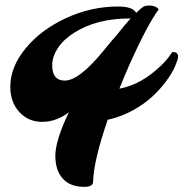

<svg xmlns="http://www.w3.org/2000/svg" viewBox="-20 -457 688 720"><path d="M238.3 -36.1Q190.9 0 138.2 0Q86.4 0 52.7 -36.6Q18.6 -73.7 18.6 -131.8Q18.6 -206.5 77.1 -276.9Q133.8 -345.2 225.6 -388.2Q320.8 -432.6 422.4 -432.6Q478.5 -432.6 490.7 -408.7Q515.1 -433.1 524.9 -434.8Q534.7 -436.5 539.1 -436.5Q543.5 -436.5 549.8 -435.5Q566.9 -433.1 575.2 -421.9Q532.7 -364.3 466.8 -217.8Q446.8 -172.4 427.7 -124.5Q511.2 -139.6 586.9 -213.9Q609.9 -236.8 626 -261.7Q647.9 -263.2 647.9 -243.7Q647.9 -235.8 636.5 -208.3Q625 -180.7 597.2 -144.8Q569.3 -108.9 535.2 -81.1Q466.8 -26.4 383.8 -7.8Q331.1 145.5 329.1 224.1Q329.1 243.7 296.4 243.7Q242.7 243.7 215.1 212.4Q187.5 181.2 187.5 127.4Q187.5 69.8 238.3 -36.1ZM175.8 -211.4Q175.8 -154.8 223.1 -154.8Q277.8 -154.8 372.1 -271.5Q396.5 -301.8 419.4 -327.6Q445.8 -361.3 469.7 -387.7Q467.8 -387.7 465.3 -387.7Q341.8 -387.7 257.8 -334Q218.8 -309.6 197.3 -277.3Q175.8 -245.1 175.8 -211.4Z"/></svg>

Font: Molle
Style: Regular
Weight: 400
Italic angle: -22°
Designer: Elena Albertoni
Foundry: Elena Albertoni
Version: Version 1.001; ttfautohint (v0.92) -l 12 -r 12 -G 200 -x 10 